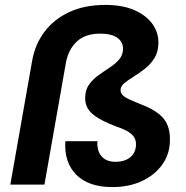

<svg xmlns="http://www.w3.org/2000/svg" viewBox="-20 -752 758 782"><path d="M437 10Q342 10 291.5 -39.5Q241 -89 246 -177H377Q374 -138 393.5 -115.5Q413 -93 450 -93Q488 -93 510.5 -111.5Q533 -130 534 -163Q534 -179 527.5 -191Q521 -203 504.5 -214Q488 -225 458 -235Q388 -261 356.5 -288Q325 -315 327 -357Q328 -387 343 -408Q358 -429 381 -445.5Q404 -462 427 -477Q450 -492 465 -509.5Q480 -527 481 -550Q482 -581 458 -598Q434 -615 388 -615Q327 -615 292.5 -582.5Q258 -550 248 -494L161 0H22L111 -505Q123 -572 161.5 -623Q200 -674 262.5 -703Q325 -732 409 -732Q480 -732 529 -710Q578 -688 602.5 -652Q627 -616 625 -573Q624 -538 608 -513.5Q592 -489 569.5 -471.5Q547 -454 524.5 -440Q502 -426 486.5 -413.5Q471 -401 471 -385Q471 -376 477 -367.5Q483 -359 502 -349.5Q521 -340 559 -325Q621 -301 647.5 -267.5Q674 -234 672 -178Q671 -123 640 -80.5Q609 -38 557 -14Q505 10 437 10Z"/></svg>

Font: DM Sans 16pt ExtraBold
Style: Italic
Weight: 800
Italic angle: -10°
Version: Version 4.004;gftools[0.9.30]